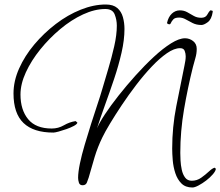

<svg xmlns="http://www.w3.org/2000/svg" viewBox="-20 -770 979 853"><path d="M835 63Q804 63 786 45Q768 27 759 -0.5Q750 -28 747.5 -57.5Q745 -87 745 -110Q745 -205 763 -297Q781 -389 800 -481Q802 -491 803.5 -500.5Q805 -510 805 -520Q805 -532 800.5 -544Q796 -556 780 -556Q754 -556 721.5 -533.5Q689 -511 654 -474Q619 -437 585 -392.5Q551 -348 521 -303Q491 -258 468.5 -220.5Q446 -183 435 -160Q414 -117 400.5 -72.5Q387 -28 374 19Q371 29 366 41Q361 53 347 53Q334 53 330.5 41.5Q327 30 327 20Q327 -5 335 -43.5Q343 -82 356.5 -127.5Q370 -173 384.5 -219Q399 -265 412.5 -305Q426 -345 434 -373Q446 -414 461 -464Q476 -514 487.5 -564.5Q499 -615 499 -656Q499 -682 489.5 -706Q480 -730 448 -730Q401 -730 349 -706Q297 -682 248 -641Q199 -600 159 -550.5Q119 -501 95 -449Q71 -397 71 -350Q71 -282 105 -240.5Q139 -199 210 -199Q239 -199 264 -213.5Q289 -228 316 -232L324 -225Q322 -218 308 -210.5Q294 -203 275.5 -196.5Q257 -190 240.5 -185.5Q224 -181 217 -181Q129 -181 84.5 -223.5Q40 -266 40 -355Q40 -410 65 -466Q90 -522 132.5 -572.5Q175 -623 228 -663.5Q281 -704 338.5 -727Q396 -750 450 -750Q483 -750 501 -734.5Q519 -719 526 -694Q533 -669 533 -641Q533 -593 520 -536Q507 -479 487 -419.5Q467 -360 446.5 -303.5Q426 -247 411 -200Q421 -224 446 -262Q471 -300 506.5 -345Q542 -390 582.5 -435Q623 -480 663.5 -517.5Q704 -555 740 -577.5Q776 -600 802 -600Q822 -600 838 -587.5Q854 -575 854 -553Q854 -532 848 -512Q842 -492 837 -472Q814 -380 797.5 -283.5Q781 -187 781 -91Q781 -78 782 -57.5Q783 -37 787.5 -16Q792 5 802.5 19Q813 33 832 33Q855 33 874 19.5Q893 6 908.5 -8.5Q924 -23 934 -25L939 -20Q938 -10 925.5 4.5Q913 19 896 32Q879 45 862 54Q845 63 835 63ZM875 -659Q853 -659 836 -667.5Q819 -676 805 -684Q791 -692 776 -692Q758 -692 750.5 -684.5Q743 -677 737 -664Q735 -662 733 -662Q729 -662 725.5 -664Q722 -666 722 -668Q728 -695 743.5 -709.5Q759 -724 779 -724Q797 -724 811.5 -716Q826 -708 840.5 -699.5Q855 -691 874 -691Q893 -691 900.5 -704.5Q908 -718 914 -724Q917 -724 921.5 -723Q926 -722 925 -717Q920 -684 903 -671.5Q886 -659 875 -659Z"/></svg>

Font: Licorice
Style: Regular
Weight: 400
Designer: Robert E. Leuschke
Foundry: Robert E. Leuschke
Version: Version 1.010; ttfautohint (v1.8.3)